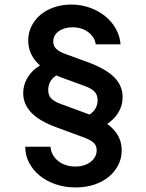

<svg xmlns="http://www.w3.org/2000/svg" viewBox="-20 -730 640 844"><path d="M91 -85Q91 -47 108 -14.5Q125 18 154.5 42Q184 66 224.5 80Q265 94 312 94Q356 94 393 82Q430 70 457 48Q484 26 499.5 -4Q515 -34 515 -69Q515 -123 477.5 -162.5Q440 -202 364 -230L242 -275Q216 -285 204 -298.5Q192 -312 192 -334Q192 -369 217.5 -391Q243 -413 283 -413V-476Q240 -476 203.5 -464Q167 -452 140 -431.5Q113 -411 97.5 -382.5Q82 -354 82 -321Q82 -272 118 -234.5Q154 -197 229 -170L351 -125Q380 -114 392.5 -101.5Q405 -89 405 -70Q405 -39 378.5 -18.5Q352 2 311 2Q266 2 235.5 -22.5Q205 -47 202 -85ZM319 -149Q362 -149 398.5 -160.5Q435 -172 462 -193Q489 -214 504 -242Q519 -270 519 -303Q519 -353 482.5 -390Q446 -427 368 -456L264 -494Q238 -504 226 -516.5Q214 -529 214 -547Q214 -575 238 -592.5Q262 -610 299 -610Q339 -610 367.5 -589Q396 -568 401 -535H510Q507 -572 489 -604Q471 -636 441.5 -659.5Q412 -683 374 -696.5Q336 -710 293 -710Q253 -710 218 -698Q183 -686 158 -665Q133 -644 118.5 -615Q104 -586 104 -552Q104 -498 141.5 -456.5Q179 -415 251 -389L355 -351Q384 -340 396.5 -326Q409 -312 409 -290Q409 -256 383.5 -234Q358 -212 319 -212Z"/></svg>

Font: CommitMonoV143 ExtLt
Style: Regular
Weight: 200
Monospace: yes
Designer: Eigil Nikolajsen
Foundry: Eigil Nikolajsen
Version: Version 1.143